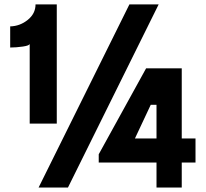

<svg xmlns="http://www.w3.org/2000/svg" viewBox="-20 -845 929 865"><path d="M25.9 -630.9V-726.1Q69.8 -727.1 105 -755.4Q140.1 -783.7 140.1 -825.2H235.8V-288.1H113.8V-647.9Q113.3 -639.6 83 -635.3Q52.7 -630.9 25.9 -630.9ZM153.8 0 563 -825.2H694.8L286.1 0ZM424.8 -112.8V-149.9L638.2 -537.1H798.8V-221.2H860.8V-112.8H798.8V0H685.1V-112.8ZM587.9 -221.2H685.1V-373H659.2Z"/></svg>

Font: Hussar Preview
Style: Bold
Weight: 700
Foundry: Cannot Into Space Fonts, PlusOne Fonts
Version: Version 2.29RC2 "Millennial"